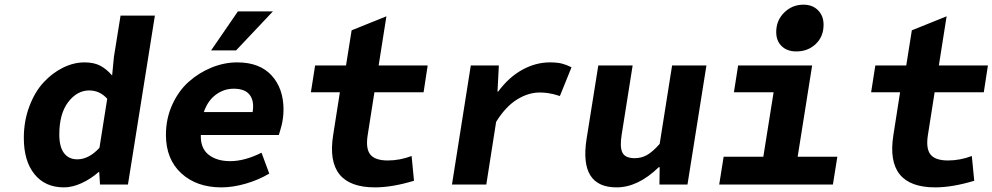

<svg xmlns="http://www.w3.org/2000/svg" viewBox="-20 -790 4249 822"><path d="M253.9 12.2Q173.3 12.2 127.7 -44.2Q82 -100.6 82 -199.2Q82 -272 105.5 -334.2Q128.9 -396.5 166.3 -437Q203.6 -477.5 249.5 -500.2Q295.4 -522.9 341.8 -522.9Q381.8 -522.9 408.7 -509Q435.5 -495.1 460 -466.8L467.8 -546.9L496.1 -723.1H643.1L527.8 0H408.2L404.8 -53.2H401.9Q368.7 -23.9 329.3 -5.9Q290 12.2 253.9 12.2ZM311 -107.9Q360.4 -107.9 405.8 -157.2L439 -367.2Q407.2 -402.8 361.8 -402.8Q310.1 -402.8 272 -353Q233.9 -303.2 233.9 -213.9Q233.9 -161.6 253.9 -134.8Q273.9 -107.9 311 -107.9Z M883.8 -574.2 998.5 -741.2H1148.4L990.7 -574.2ZM927.7 12.2Q821.8 12.2 756.1 -48.1Q690.4 -108.4 690.4 -212.9Q690.4 -282.2 717.5 -341.8Q744.6 -401.4 788.3 -440.2Q832 -479 886.2 -501Q940.4 -522.9 995.6 -522.9Q1091.8 -522.9 1142.8 -467Q1193.8 -411.1 1193.8 -320.8Q1193.8 -302.2 1191.2 -283.2Q1188.5 -264.2 1185.8 -253.9Q1183.1 -243.7 1178.7 -228.5Q1174.3 -213.4 1173.8 -211.9H839.8Q837.9 -155.8 872.8 -127.9Q907.7 -100.1 965.8 -100.1Q1027.3 -100.1 1099.6 -136.2L1132.8 -46.9Q1086.9 -19.5 1032 -3.7Q977.1 12.2 927.7 12.2ZM852.5 -310.1H1061.5Q1069.3 -356.9 1049.3 -383.5Q1029.3 -410.2 980.5 -410.2Q939 -410.2 904.3 -384.8Q869.6 -359.4 852.5 -310.1Z M1585.4 12.2Q1371.1 12.2 1406.2 -210.9L1435.1 -395H1311L1329.1 -509.8H1461.4L1485.4 -660.2L1634.3 -720.2L1601.1 -509.8H1811L1793.5 -395H1583L1554.2 -211.9Q1544.9 -153.8 1565.4 -128.4Q1585.9 -103 1640.1 -103Q1691.9 -103 1742.2 -122.1L1752.4 -16.1Q1658.7 12.2 1585.4 12.2Z M1915 0 1995.6 -509.8H2115.7L2109.9 -397.9H2112.8Q2158.2 -459.5 2215.8 -491.2Q2273.4 -522.9 2334 -522.9Q2364.7 -522.9 2384.5 -518.1Q2404.3 -513.2 2426.8 -502L2377 -378.9Q2356 -385.3 2348.4 -387.2Q2340.8 -389.2 2324.7 -391.6Q2308.6 -394 2291 -394Q2241.7 -394 2193.1 -363.8Q2144.5 -333.5 2104 -268.1L2062 0Z M2619.6 12.2Q2459 12.2 2491.2 -194.8L2541.5 -509.8H2688.5L2641.6 -213.9Q2632.8 -160.2 2644.8 -136.5Q2656.7 -112.8 2697.3 -112.8Q2725.6 -112.8 2749.5 -126Q2773.4 -139.2 2804.2 -173.8L2857.4 -509.8H3004.4L2923.3 0H2803.2L2804.2 -74.2H2800.3Q2711.4 12.2 2619.6 12.2Z M3389.2 -569.8Q3350.1 -569.8 3326.7 -592.3Q3303.2 -614.7 3303.2 -652.8Q3303.2 -702.6 3337.4 -736.3Q3371.6 -770 3419.9 -770Q3458.5 -770 3482.2 -746.1Q3505.9 -722.2 3505.9 -684.1Q3505.9 -633.3 3472.4 -601.6Q3439 -569.8 3389.2 -569.8ZM3059.1 0 3078.1 -119.1H3248L3292 -395H3122.1L3140.1 -509.8H3457L3395 -119.1H3564.9L3545.9 0Z M3983.9 12.2Q3769.5 12.2 3804.7 -210.9L3833.5 -395H3709.5L3727.5 -509.8H3859.9L3883.8 -660.2L4032.7 -720.2L3999.5 -509.8H4209.5L4191.9 -395H3981.4L3952.6 -211.9Q3943.4 -153.8 3963.9 -128.4Q3984.4 -103 4038.6 -103Q4090.3 -103 4140.6 -122.1L4150.9 -16.1Q4057.1 12.2 3983.9 12.2Z"/></svg>

Font: Office Code Pro D Bold Italic
Style: Regular
Weight: 700
Italic angle: -9°
Designer: Nathan Rutzky & Paul D. Hunt
Foundry: Adobe Systems Incorporated
Version: Version 1.004;PS 001.004;hotconv 1.0.70;makeotf.lib2.5.58329